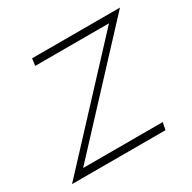

<svg xmlns="http://www.w3.org/2000/svg" viewBox="-121 -572 686 685"><g transform="rotate(-30 221.5 -230.0)"><path d="M391 -431 -10 0H375L381 -30H53L453 -460H91L87 -431Z"/></g></svg>

Font: Jost ExtraLight
Style: Italic
Weight: 250
Italic angle: -5°
Version: Version 3.710